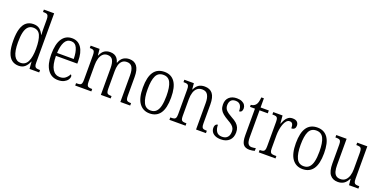

<svg xmlns="http://www.w3.org/2000/svg" viewBox="-14 -1577 4793 2405"><g transform="rotate(20 2383.0 -375.0)"><path d="M218 10Q165 10 127 -18.5Q89 -47 69 -108.5Q49 -170 49 -267Q49 -365 69 -426.5Q89 -488 127 -516.5Q165 -545 219 -545Q271 -545 302.5 -519Q334 -493 352 -452H356Q354 -476 353.5 -502.5Q353 -529 353 -555V-654Q353 -688 345.5 -704Q338 -720 323.5 -724Q309 -728 286 -728H277V-760H414V-101Q414 -70 421 -55.5Q428 -41 442.5 -36.5Q457 -32 481 -32H491V0H362L355 -95H353Q333 -47 301.5 -18.5Q270 10 218 10ZM228 -33Q294 -33 323.5 -94.5Q353 -156 353 -266Q353 -381 326.5 -441.5Q300 -502 230 -502Q190 -502 163.5 -476Q137 -450 124.5 -398Q112 -346 112 -265Q112 -147 141.5 -90Q171 -33 228 -33Z M743 10Q654 10 604.5 -61.5Q555 -133 555 -263Q555 -404 602 -474Q649 -544 734 -544Q814 -544 858 -480Q902 -416 902 -298V-267H617Q618 -147 653.5 -90Q689 -33 752 -33Q798 -33 827 -57Q856 -81 871 -113Q877 -110 881 -103.5Q885 -97 885 -85Q885 -67 869.5 -44.5Q854 -22 822.5 -6Q791 10 743 10ZM840 -306Q839 -395 814.5 -450Q790 -505 734 -505Q678 -505 650 -452Q622 -399 618 -306Z M971 0V-32H984Q1010 -32 1024 -36.5Q1038 -41 1044 -57Q1050 -73 1050 -106V-430Q1050 -463 1044 -479Q1038 -495 1024 -499.5Q1010 -504 986 -504H982V-536H1101L1109 -452H1113Q1134 -502 1165.5 -523Q1197 -544 1242 -544Q1273 -544 1296.5 -534Q1320 -524 1337 -502.5Q1354 -481 1362 -448H1366Q1385 -500 1419 -522Q1453 -544 1499 -544Q1565 -544 1599.5 -498Q1634 -452 1634 -356V-104Q1634 -71 1640.5 -56Q1647 -41 1661.5 -36.5Q1676 -32 1701 -32H1704V0H1573V-355Q1573 -424 1552 -461.5Q1531 -499 1481 -499Q1441 -499 1417.5 -477Q1394 -455 1384 -419.5Q1374 -384 1374 -341V-105Q1374 -72 1380 -56.5Q1386 -41 1400.5 -36.5Q1415 -32 1439 -32H1444V0H1313V-355Q1313 -426 1292.5 -462.5Q1272 -499 1222 -499Q1183 -499 1158.5 -474.5Q1134 -450 1123 -411Q1112 -372 1112 -326V-103Q1112 -71 1118.5 -55.5Q1125 -40 1140.5 -36Q1156 -32 1181 -32H1186V0Z M1964 10Q1876 10 1826 -58Q1776 -126 1776 -268Q1776 -407 1823.5 -475.5Q1871 -544 1966 -544Q2056 -544 2104 -476Q2152 -408 2152 -268Q2152 -126 2104 -58Q2056 10 1964 10ZM1965 -29Q2011 -29 2038.5 -57Q2066 -85 2078 -138Q2090 -191 2090 -268Q2090 -386 2061.5 -445Q2033 -504 1965 -504Q1896 -504 1867.5 -445Q1839 -386 1839 -268Q1839 -151 1868.5 -90Q1898 -29 1965 -29Z M2227 0V-32H2237Q2263 -32 2278 -36.5Q2293 -41 2299.5 -56.5Q2306 -72 2306 -105V-433Q2306 -466 2299.5 -481Q2293 -496 2278 -500Q2263 -504 2239 -504H2231V-536H2358L2365 -455H2368Q2391 -503 2423 -523.5Q2455 -544 2502 -544Q2572 -544 2607.5 -498.5Q2643 -453 2643 -355V-105Q2643 -72 2649 -56.5Q2655 -41 2669.5 -36.5Q2684 -32 2708 -32H2714V0H2582V-355Q2582 -421 2560 -460Q2538 -499 2484 -499Q2444 -499 2418 -477Q2392 -455 2379.5 -416Q2367 -377 2367 -326V-102Q2367 -70 2373.5 -55Q2380 -40 2395 -36Q2410 -32 2435 -32H2442V0Z M2915 10Q2869 10 2838.5 -4Q2808 -18 2793 -41.5Q2778 -65 2778 -94Q2778 -114 2784 -126.5Q2790 -139 2799.5 -144.5Q2809 -150 2819 -150Q2819 -95 2842 -60.5Q2865 -26 2917 -26Q2964 -26 2988.5 -53Q3013 -80 3013 -128Q3013 -152 3005 -170.5Q2997 -189 2977 -207Q2957 -225 2920 -245Q2873 -272 2845 -295.5Q2817 -319 2804 -346.5Q2791 -374 2791 -412Q2791 -474 2829 -508.5Q2867 -543 2931 -543Q2971 -543 2998.5 -530.5Q3026 -518 3039.5 -497Q3053 -476 3053 -451Q3053 -427 3042.5 -413Q3032 -399 3010 -399Q3010 -454 2989 -481Q2968 -508 2926 -508Q2883 -508 2863.5 -483.5Q2844 -459 2844 -421Q2844 -380 2869 -354Q2894 -328 2948 -298Q2992 -275 3017.5 -252Q3043 -229 3055 -201Q3067 -173 3067 -137Q3067 -68 3026 -29Q2985 10 2915 10Z M3296 10Q3238 10 3212 -24Q3186 -58 3186 -143V-498H3120V-525Q3141 -527 3156.5 -534.5Q3172 -542 3183 -555Q3196 -570 3202.5 -594Q3209 -618 3213 -658H3247V-536H3357V-498H3247V-141Q3247 -79 3263 -54.5Q3279 -30 3311 -30Q3327 -30 3339 -32Q3351 -34 3365 -37V-1Q3352 3 3334 6.5Q3316 10 3296 10Z M3418 0V-32H3423Q3448 -32 3462.5 -36.5Q3477 -41 3484 -56.5Q3491 -72 3491 -106V-433Q3491 -466 3484.5 -481Q3478 -496 3462.5 -500Q3447 -504 3421 -504H3416V-536H3540L3549 -431H3552Q3563 -460 3577.5 -486Q3592 -512 3615.5 -528.5Q3639 -545 3673 -545Q3714 -545 3733.5 -526Q3753 -507 3753 -476Q3753 -452 3740 -437Q3727 -422 3698 -422Q3698 -447 3694 -464Q3690 -481 3679.5 -490Q3669 -499 3650 -499Q3626 -499 3607.5 -478.5Q3589 -458 3577 -424.5Q3565 -391 3559 -351.5Q3553 -312 3553 -275V-103Q3553 -71 3560 -55.5Q3567 -40 3582 -36Q3597 -32 3621 -32H3641V0Z M4003 10Q3915 10 3865 -58Q3815 -126 3815 -268Q3815 -407 3862.5 -475.5Q3910 -544 4005 -544Q4095 -544 4143 -476Q4191 -408 4191 -268Q4191 -126 4143 -58Q4095 10 4003 10ZM4004 -29Q4050 -29 4077.5 -57Q4105 -85 4117 -138Q4129 -191 4129 -268Q4129 -386 4100.5 -445Q4072 -504 4004 -504Q3935 -504 3906.5 -445Q3878 -386 3878 -268Q3878 -151 3907.5 -90Q3937 -29 4004 -29Z M4473 10Q4405 10 4368.5 -36Q4332 -82 4332 -185V-434Q4332 -466 4325.5 -481Q4319 -496 4304 -500Q4289 -504 4263 -504H4256V-536H4394V-186Q4394 -138 4403 -104Q4412 -70 4433.5 -52.5Q4455 -35 4491 -35Q4532 -35 4558 -58.5Q4584 -82 4596.5 -121.5Q4609 -161 4609 -210V-426Q4609 -462 4602.5 -478.5Q4596 -495 4581 -499.5Q4566 -504 4540 -504H4535V-536H4670V-104Q4670 -71 4677 -55.5Q4684 -40 4699 -36Q4714 -32 4739 -32H4746V0H4621L4613 -81H4609Q4587 -35 4554 -12.5Q4521 10 4473 10Z"/></g></svg>

Font: Noto Serif Khmer Condensed Light
Style: Regular
Weight: 300
Width: 3
Designer: Danh Hong and the Monotype Design Team
Foundry: Monotype Imaging Inc.
Version: Version 2.004